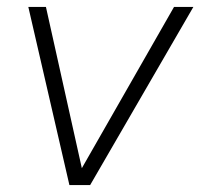

<svg xmlns="http://www.w3.org/2000/svg" viewBox="-20 -536 580 556"><path d="M241 0H181L62 -516H113L217 -49L484 -516H540Z"/></svg>

Font: Creato Display Light
Style: Italic
Weight: 300
Italic angle: -10°
Version: Version 1.000